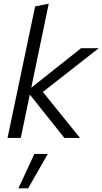

<svg xmlns="http://www.w3.org/2000/svg" viewBox="-20 -750 557 1044"><path d="M21 0ZM21 0 171 -715 245 -730 150 -273 421 -488H517L213 -250L415 0H330L142 -236L93 0ZM167 87H240L133 274H80Z"/></svg>

Font: Red Hat Text
Style: Italic
Weight: 400
Italic angle: -12°
Designer: Pentagram / MCKL
Foundry: Pentagram / MCKL
Version: Version 1.005; Red Hat Text Italic